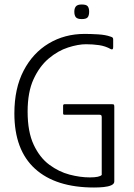

<svg xmlns="http://www.w3.org/2000/svg" viewBox="-20 -829 595 855"><path d="M489 -21Q489 -10 475.5 -4Q462 2 441.5 4Q421 6 399 6Q228 6 136 -77.5Q44 -161 44 -324Q44 -435 85 -514Q126 -593 197 -635.5Q268 -678 357 -678Q384 -678 417 -676Q450 -674 472 -666Q479 -664 481.5 -661.5Q484 -659 484 -653V-620Q484 -612 481.5 -610Q479 -608 474 -610Q449 -624 421 -628Q393 -632 363 -632Q328 -632 283 -617.5Q238 -603 197 -568.5Q156 -534 129.5 -476.5Q103 -419 103 -332Q103 -242 130 -184.5Q157 -127 199.5 -95.5Q242 -64 289.5 -51.5Q337 -39 380 -39Q423 -39 433 -50V-307Q433 -314 430.5 -316Q428 -318 423 -318H267Q264 -318 262.5 -319.5Q261 -321 261 -324V-358Q261 -361 262.5 -363Q264 -365 267 -365H478Q486 -365 487.5 -362.5Q489 -360 489 -353ZM377 -777Q377 -760 370.5 -752Q364 -744 344 -744Q325 -744 318 -752Q311 -760 311 -777Q311 -792 318 -800.5Q325 -809 344 -809Q365 -809 371 -800.5Q377 -792 377 -777Z"/></svg>

Font: Glory Light
Style: Regular
Weight: 300
Version: Version 1.011